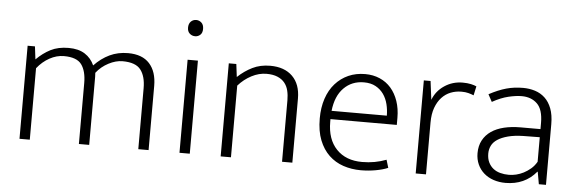

<svg xmlns="http://www.w3.org/2000/svg" viewBox="-46 -815 2893 966"><g transform="rotate(5 1400.5 -332.5)"><path d="M128 0H76V-470H113L121 -405Q154 -438 192 -457.5Q230 -477 283 -477Q333 -477 365 -456.5Q397 -436 413 -400Q448 -437 490 -457Q532 -477 583 -477Q655 -477 691.5 -436.5Q728 -396 728 -324V0H676V-308Q676 -368 650.5 -401Q625 -434 559 -434Q525 -434 488.5 -415Q452 -396 427 -364Q428 -355 428 -344Q428 -333 428 -324V0H376V-308Q376 -368 352 -401Q328 -434 263 -434Q226 -434 190.5 -414.5Q155 -395 128 -361Z M884 0V-470H936V0ZM911 -591Q895 -591 883.5 -601.5Q872 -612 872 -631Q872 -651 883 -662Q894 -673 910 -673Q925 -673 936.5 -662.5Q948 -652 948 -631Q948 -611 937 -601Q926 -591 911 -591Z M1144 0H1092V-470H1130L1138 -405Q1172 -437 1211.5 -456.5Q1251 -476 1301 -476Q1373 -476 1413.5 -436Q1454 -396 1454 -324V0H1402V-311Q1402 -337 1396.5 -359.5Q1391 -382 1377.5 -398.5Q1364 -415 1341.5 -424.5Q1319 -434 1286 -434Q1248 -434 1210.5 -414.5Q1173 -395 1144 -362Z M1961 -235H1626V-221Q1626 -133 1673.5 -83.5Q1721 -34 1803 -34Q1868 -34 1925 -56L1937 -16Q1911 -5 1874.5 1.5Q1838 8 1800 8Q1753 8 1711.5 -6Q1670 -20 1639 -49.5Q1608 -79 1590 -124.5Q1572 -170 1572 -234Q1572 -289 1587 -334Q1602 -379 1630 -410.5Q1658 -442 1696 -459Q1734 -476 1781 -476Q1821 -476 1854.5 -461.5Q1888 -447 1911.5 -420Q1935 -393 1948 -355Q1961 -317 1961 -271ZM1907 -277Q1907 -306 1900 -334.5Q1893 -363 1877.5 -385Q1862 -407 1837.5 -420.5Q1813 -434 1778 -434Q1717 -434 1676.5 -393Q1636 -352 1628 -277Z M2077 0V-470H2111L2123 -376Q2140 -421 2181 -448.5Q2222 -476 2273 -476Q2297 -476 2315 -472Q2333 -468 2343 -463L2333 -417Q2321 -422 2306 -426Q2291 -430 2271 -430Q2242 -430 2216.5 -420Q2191 -410 2171.5 -389Q2152 -368 2140.5 -336.5Q2129 -305 2129 -262V0Z M2407 -429Q2454 -454 2493.5 -465Q2533 -476 2578 -476Q2610 -476 2638.5 -467Q2667 -458 2688.5 -438Q2710 -418 2722.5 -385.5Q2735 -353 2735 -306V0H2699L2688 -62H2686Q2657 -27 2618 -9.5Q2579 8 2531 8Q2498 8 2470 -1.5Q2442 -11 2421.5 -29Q2401 -47 2389.5 -72.5Q2378 -98 2378 -129Q2378 -166 2393 -194Q2408 -222 2435 -240.5Q2462 -259 2499.5 -268Q2537 -277 2583 -277H2683V-308Q2683 -376 2653 -405Q2623 -434 2575 -434Q2546 -434 2508 -425Q2470 -416 2427 -392ZM2683 -236 2600 -235Q2555 -234 2523 -225.5Q2491 -217 2470.5 -203.5Q2450 -190 2441 -171.5Q2432 -153 2432 -132Q2432 -106 2441 -87.5Q2450 -69 2465 -57Q2480 -45 2500.5 -39.5Q2521 -34 2544 -34Q2562 -34 2581 -38.5Q2600 -43 2618.5 -52.5Q2637 -62 2654 -76.5Q2671 -91 2683 -112Z"/></g></svg>

Font: Mukta ExtraLight
Style: Regular
Weight: 275
Designer: Girish Dalvi and Yashodeep Gholap
Foundry: Ek Type
Version: Version 2.538;PS 1.002;hotconv 16.6.51;makeotf.lib2.5.65220;